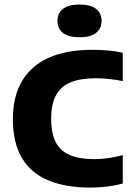

<svg xmlns="http://www.w3.org/2000/svg" viewBox="-20 -823 588 850"><path d="M381 7.5Q270.5 7.5 193.8 -24.5Q117 -56.5 77 -123.8Q37 -191 37 -296.5Q37 -396 77.8 -464.5Q118.5 -533 196.8 -567.8Q275 -602.5 388 -602.5Q423 -602.5 457.5 -599.5Q492 -596.5 523.5 -589.5V-464Q494.5 -470 464.2 -473.2Q434 -476.5 402 -476.5Q335 -476.5 291.5 -458Q248 -439.5 227.2 -400Q206.5 -360.5 206.5 -297.5Q206.5 -232.5 227 -193.2Q247.5 -154 289.8 -136.2Q332 -118.5 397 -118.5Q428.5 -118.5 460.8 -123.2Q493 -128 523.5 -136.5V-10.5Q493.5 -2 456 2.8Q418.5 7.5 381 7.5ZM332 -658Q283.5 -658 259 -677.2Q234.5 -696.5 234.5 -730.5Q234.5 -765 259 -784Q283.5 -803 332 -803Q380.5 -803 405 -784Q429.5 -765 429.5 -730.5Q429.5 -696.5 405 -677.2Q380.5 -658 332 -658Z"/></svg>

Font: Encode Sans SC Condensed Thin
Style: Bold
Weight: 700
Version: Version 3.002